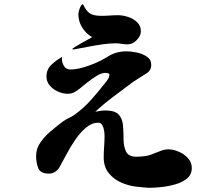

<svg xmlns="http://www.w3.org/2000/svg" viewBox="-20 -834 1040 909"><path d="M888 -39Q888 -8 866 10.5Q844 29 811 38.5Q778 48 745 51.5Q712 55 690 55Q677 55 663.5 53.5Q650 52 637 51Q597 48 559 32.5Q521 17 496 -13Q471 -43 471 -88Q471 -114 473 -140Q475 -166 475 -191Q475 -200 473 -214.5Q471 -229 464.5 -241Q458 -253 446 -253Q415 -253 387.5 -230Q360 -207 336.5 -172.5Q313 -138 294.5 -103Q276 -68 263 -45Q256 -31 242.5 -21.5Q229 -12 212 -12Q172 -12 161.5 -37Q151 -62 151 -96Q151 -131 171.5 -160Q192 -189 220.5 -213Q249 -237 274 -256Q288 -267 304.5 -274.5Q321 -282 336 -293Q376 -322 410.5 -360.5Q445 -399 476 -439Q483 -447 490.5 -458.5Q498 -470 498 -481Q498 -486 489.5 -487.5Q481 -489 478 -489Q461 -489 438 -475Q415 -461 393 -443.5Q371 -426 358 -415Q346 -405 332 -397.5Q318 -390 301 -390Q279 -390 255.5 -400Q232 -410 216 -428.5Q200 -447 200 -472Q200 -506 224 -528Q248 -550 274 -565Q274 -563 273.5 -560.5Q273 -558 273 -556Q273 -538 283 -521.5Q293 -505 313 -505Q338 -505 369.5 -513.5Q401 -522 431 -535Q461 -548 482 -561Q506 -577 529 -584Q552 -591 581 -591Q600 -591 627 -585.5Q654 -580 675 -566Q696 -552 696 -527Q696 -499 671 -485Q655 -475 639 -465Q623 -455 607 -444Q562 -410 517 -376.5Q472 -343 431 -305Q442 -307 454 -309Q466 -311 478 -311Q525 -311 542.5 -291Q560 -271 562.5 -239.5Q565 -208 565 -173Q565 -142 576.5 -117Q588 -92 625 -92Q647 -92 667.5 -95Q688 -98 708 -107Q722 -113 741.5 -120Q761 -127 777 -127Q800 -127 826 -116Q852 -105 870 -85Q888 -65 888 -39ZM647 -686Q647 -664 627 -644Q607 -624 585 -624Q570 -624 555.5 -626.5Q541 -629 527 -629Q500 -629 464.5 -624Q429 -619 394 -612Q359 -605 330 -600Q329 -600 328 -600Q327 -600 325 -600Q322 -600 322 -602Q323 -604 335.5 -612Q348 -620 365 -629.5Q382 -639 396.5 -647Q411 -655 416 -658Q387 -675 369 -704Q351 -733 351 -767Q351 -772 354 -783.5Q357 -795 362 -804.5Q367 -814 373 -814Q388 -782 405.5 -770.5Q423 -759 460 -759Q480 -759 500 -760.5Q520 -762 539 -762Q561 -762 586 -754Q611 -746 629 -729Q647 -712 647 -686Z"/></svg>

Font: Kaisei Tokumin ExtraBold
Style: Regular
Weight: 800
Designer: Font-Kai, 金井和夫
Foundry: KAZUO KANAI
Version: Version 5.003